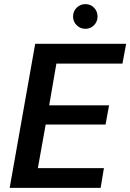

<svg xmlns="http://www.w3.org/2000/svg" viewBox="-20 -913 633 933"><path d="M27 0 151 -700H593L575 -604H254L219 -401H510L493 -308H202L164 -96H485L469 0ZM395 -773Q370 -773 352.5 -790.5Q335 -808 335 -833Q335 -858 352.5 -875.5Q370 -893 395 -893Q420 -893 437 -875.5Q454 -858 454 -833Q454 -808 437 -790.5Q420 -773 395 -773Z"/></svg>

Font: DM Sans 12pt SemiBold
Style: Italic
Weight: 600
Italic angle: -10°
Version: Version 4.004;gftools[0.9.30]